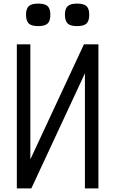

<svg xmlns="http://www.w3.org/2000/svg" viewBox="-20 -1046 640 1066"><path d="M73.5 0V-800H148.5V0H73.5L446 -800H526.5V0H451.5V-800H526.5L154 0ZM408 -901Q371.5 -901 356 -915.2Q340.5 -929.5 340.5 -964.5Q340.5 -998 356 -1012Q371.5 -1026 408 -1026Q445 -1026 460.2 -1012Q475.5 -998 475.5 -964.5Q475.5 -929.5 460.2 -915.2Q445 -901 408 -901ZM192 -901Q155.5 -901 140 -915.2Q124.5 -929.5 124.5 -964.5Q124.5 -998 140 -1012Q155.5 -1026 192 -1026Q229 -1026 244.2 -1012Q259.5 -998 259.5 -964.5Q259.5 -929.5 244.2 -915.2Q229 -901 192 -901Z"/></svg>

Font: Victor Mono Thin
Style: Regular
Weight: 100
Monospace: yes
Designer: Rune Bjørnerås
Version: Version 1.561;gftools[0.9.30]